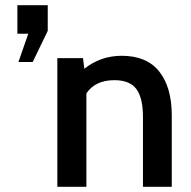

<svg xmlns="http://www.w3.org/2000/svg" viewBox="-20 -720 737 740"><path d="M51 -481 89 -590H47V-700H164V-601L106 -481ZM201 -496H300L305 -455Q368 -505 449 -505Q546 -505 594 -444Q642 -383 642 -276V0H531V-269Q531 -343 505.5 -377Q480 -411 421 -411Q347 -411 313 -360V0H201Z"/></svg>

Font: Cabin SemiBold
Style: Regular
Weight: 600
Designer: Pablo Impallari
Foundry: Pablo Impallari. http://www.impallari.com Igino Marini. http://www.ikern.com
Version: Version 2.001